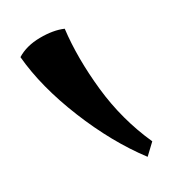

<svg xmlns="http://www.w3.org/2000/svg" viewBox="-49 -785 237 265"><g transform="rotate(-10 69.5 -652.0)"><path d="M57 -749Q67 -706 90 -659Q113 -612 149 -575L139 -555Q94 -584 52.5 -630Q11 -676 -10 -721Q1 -735 21 -742.5Q41 -750 57 -749Z"/></g></svg>

Font: Bona Nova
Style: Italic
Weight: 400
Italic angle: -4°
Designer: Mateusz Machalski
Foundry: Capitalics
Version: Version 4.001; ttfautohint (v1.8.3)